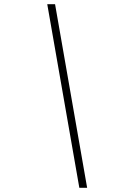

<svg xmlns="http://www.w3.org/2000/svg" viewBox="-20 -730 640 910"><path d="M356 160 204 -710H241L393 160Z"/></svg>

Font: TypoPRO Source Code Pro
Style: Italic
Weight: 300
Italic angle: -11°
Monospace: yes
Designer: Paul D. Hunt, Teo Tuominen
Foundry: Adobe Systems Incorporated
Version: Version 1.030;PS 1.0;hotconv 1.0.84;makeotf.lib2.5.63406